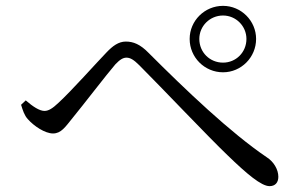

<svg xmlns="http://www.w3.org/2000/svg" viewBox="-20 -705 1040 656"><path d="M628 -572C628 -509 679 -458 742 -458C804 -458 855 -509 855 -572C855 -634 804 -685 742 -685C679 -685 628 -634 628 -572ZM661 -572C661 -616 697 -652 742 -652C786 -652 822 -616 822 -572C822 -526 786 -491 742 -491C697 -491 661 -526 661 -572ZM52 -347C58 -328 63 -311 75 -298C96 -274 134 -249 161 -249C189 -249 203 -271 228 -302C265 -347 343 -449 374 -485C390 -502 401 -508 412 -508C425 -508 437 -501 456 -482C532 -406 694 -235 757 -175C824 -110 873 -69 901 -69C920 -69 931 -81 931 -101C931 -126 915 -153 891 -168C767 -252 614 -398 488 -524C459 -554 435 -563 410 -563C385 -563 365 -548 344 -526C310 -491 225 -395 179 -353C160 -335 146 -326 132 -326C115 -326 92 -341 68 -362Z"/></svg>

Font: Harano Aji Mincho TW
Style: Regular
Weight: 400
Foundry: Masamichi Hosoda
Version: HaranoAjiMinchoTW-Regular version 20230610;ttx 4.39.4